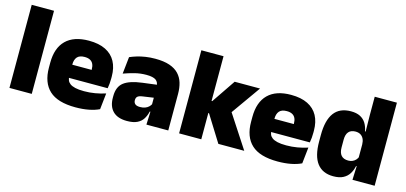

<svg xmlns="http://www.w3.org/2000/svg" viewBox="-61 -1060 3111 1472"><g transform="rotate(15 1495.0 -324.0)"><path d="M223 0H46V-659.5H223Z M572 13Q430.5 13 364.2 -48.5Q298 -110 298 -228.5V-267Q298 -384.5 360.2 -446Q422.5 -507.5 542 -507.5Q621.5 -507.5 674.5 -481.2Q727.5 -455 754.2 -405.8Q781 -356.5 781 -287V-271.5Q781 -251.5 779.2 -230.8Q777.5 -210 774 -192.5H615.5Q617.5 -223 618.2 -250Q619 -277 619 -298.5Q619 -324.5 611 -342.2Q603 -360 586 -369.2Q569 -378.5 542 -378.5Q501.5 -378.5 483.2 -357.5Q465 -336.5 465 -298V-253.5L466 -234.5V-203.5Q466 -188 471.5 -173.5Q477 -159 491.8 -147.8Q506.5 -136.5 533.8 -130Q561 -123.5 604.5 -123.5Q649 -123.5 691.5 -130.8Q734 -138 773.5 -151L759.5 -22.5Q725 -5.5 677.2 3.8Q629.5 13 572 13ZM738.5 -192.5H391.5V-296.5H738.5Z M1306.5 0H1133L1138 -126L1134.5 -130.5V-283.5L1133 -301.5Q1133 -336 1110.8 -352.2Q1088.5 -368.5 1035 -368.5Q986.5 -368.5 941.8 -357Q897 -345.5 856 -330.5L870.5 -465Q895.5 -476 926 -485.2Q956.5 -494.5 992.5 -500Q1028.5 -505.5 1069 -505.5Q1137.5 -505.5 1183.2 -489.8Q1229 -474 1256 -445.2Q1283 -416.5 1294.8 -377Q1306.5 -337.5 1306.5 -290ZM980.5 12Q906.5 12 868.8 -25.8Q831 -63.5 831 -133V-145.5Q831 -219.5 876.2 -254.5Q921.5 -289.5 1021 -302L1146.5 -318L1157 -217L1050.5 -201.5Q1021.5 -197.5 1010.2 -187.8Q999 -178 999 -159V-157Q999 -139.5 1010.8 -128.5Q1022.5 -117.5 1050 -117.5Q1073 -117.5 1089.8 -123.8Q1106.5 -130 1117.8 -140.5Q1129 -151 1135.5 -163.5L1160.5 -103.5H1132Q1124.5 -70 1108.2 -44Q1092 -18 1061.5 -3Q1031 12 980.5 12Z M1909.5 0H1704L1574 -208.5H1538V-304.5H1574L1701.5 -492.5H1903L1728 -245.5V-278ZM1568.5 0H1392.5V-659.5H1568.5Z M2176.5 13Q2035 13 1968.8 -48.5Q1902.5 -110 1902.5 -228.5V-267Q1902.5 -384.5 1964.8 -446Q2027 -507.5 2146.5 -507.5Q2226 -507.5 2279 -481.2Q2332 -455 2358.8 -405.8Q2385.5 -356.5 2385.5 -287V-271.5Q2385.5 -251.5 2383.8 -230.8Q2382 -210 2378.5 -192.5H2220Q2222 -223 2222.8 -250Q2223.5 -277 2223.5 -298.5Q2223.5 -324.5 2215.5 -342.2Q2207.5 -360 2190.5 -369.2Q2173.5 -378.5 2146.5 -378.5Q2106 -378.5 2087.8 -357.5Q2069.5 -336.5 2069.5 -298V-253.5L2070.5 -234.5V-203.5Q2070.5 -188 2076 -173.5Q2081.5 -159 2096.2 -147.8Q2111 -136.5 2138.2 -130Q2165.5 -123.5 2209 -123.5Q2253.5 -123.5 2296 -130.8Q2338.5 -138 2378 -151L2364 -22.5Q2329.5 -5.5 2281.8 3.8Q2234 13 2176.5 13ZM2343 -192.5H1996V-296.5H2343Z M2618 12Q2533 12 2489.2 -45.2Q2445.5 -102.5 2445.5 -217V-269.5Q2445.5 -386 2489.2 -445.2Q2533 -504.5 2623 -504.5Q2667 -504.5 2696 -489.5Q2725 -474.5 2741.8 -447.5Q2758.5 -420.5 2765 -383.5H2810.5L2770.5 -281Q2770 -307 2761.2 -325.2Q2752.5 -343.5 2736.2 -353.5Q2720 -363.5 2696 -363.5Q2660.5 -363.5 2642 -342.5Q2623.5 -321.5 2623.5 -279.5V-219Q2623.5 -176.5 2642.2 -155.2Q2661 -134 2698.5 -134Q2717 -134 2731.8 -140.5Q2746.5 -147 2757 -158.5Q2767.5 -170 2773.5 -185L2817 -109H2768Q2761 -75 2744 -47.5Q2727 -20 2696.5 -4Q2666 12 2618 12ZM2944.5 0H2768.5L2773.5 -128.5L2770.5 -153V-350V-372.5L2768.5 -517V-659.5H2944.5Z"/></g></svg>

Font: Anek Kannada Medium ExtraBold
Style: Regular
Weight: 800
Version: Version 1.003